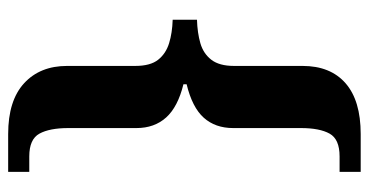

<svg xmlns="http://www.w3.org/2000/svg" viewBox="-242 -558 925 482"><g transform="rotate(90 221.0 -317.5)"><path d="M317 125Q233 125 189.5 85Q146 45 146 -23V-194Q146 -232 130.5 -251.5Q115 -271 89 -279Q63 -287 30 -288V-349Q63 -350 89 -357.5Q115 -365 130.5 -385Q146 -405 146 -442V-614Q146 -684 189.5 -722Q233 -760 317 -760H412V-707H373Q330 -707 316 -682Q302 -657 302 -610V-440Q302 -395 276 -366Q250 -337 192 -323V-315Q249 -301 275.5 -271.5Q302 -242 302 -197V-26Q302 21 316 46.5Q330 72 373 72H412V125Z"/></g></svg>

Font: Noto Naskh Arabic
Style: Bold
Weight: 700
Designer: Monotype Design Team, David Williams, Mohamad Dakak and Nizar Qandah
Foundry: Monotype Imaging Inc.
Version: Version 2.016